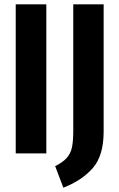

<svg xmlns="http://www.w3.org/2000/svg" viewBox="-20 -712 552 891"><path d="M195 0H53V-692H195ZM461 -102Q461 10 411 67.5Q361 125 274 159L236 59Q272 41 290 20.5Q308 0 314 -28.5Q320 -57 320 -107V-692H461Z"/></svg>

Font: Fira Sans Compressed SemiBold
Style: Regular
Weight: 600
Width: 1
Designer: bBox Type GmbH & Carrois Corporate GbR & Edenspiekermann AG
Foundry: bBox Type GmbH & Carrois Corporate GbR & Edenspiekermann AG
Version: Version 4.301